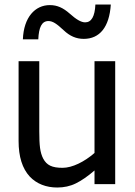

<svg xmlns="http://www.w3.org/2000/svg" viewBox="-20 -817 598 852"><path d="M403.3 -796.9C400.9 -744.1 385.7 -717.8 357.9 -717.8C339.8 -717.8 317.9 -731 289.1 -756.8C260.3 -782.2 233.9 -794.4 201.2 -794.4C135.7 -794.4 85.4 -740.7 81.5 -642.6H149.9C152.3 -695.3 165 -723.6 194.8 -723.6C213.9 -723.6 231.4 -711.9 262.7 -682.6C290 -656.7 318.4 -644.5 351.6 -644.5C422.4 -644.5 465.3 -696.8 471.7 -796.9ZM491.2 -545.4H399.4V-138.2C354.5 -99.1 300.8 -72.3 257.8 -72.3C210.4 -72.3 187.5 -84 171.9 -112.8C164.6 -126.5 160.2 -142.6 157.7 -160.6C155.3 -178.7 154.3 -203.1 154.3 -234.9V-545.4H62.5V-191.4C62.5 -121.6 79.1 -69.3 111.8 -33.7C142.6 -1 185.1 15.1 233.9 15.1C263.7 15.1 291.5 9.3 316.9 -3.4C341.8 -15.6 369.6 -34.7 399.4 -60.5V0H491.2Z"/></svg>

Font: SG Kara
Style: Regular
Weight: 400
Designer: Damoon Khanjanzadeh
Version: Version 1.000